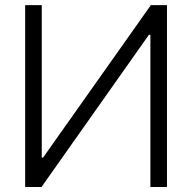

<svg xmlns="http://www.w3.org/2000/svg" viewBox="-20 -748 769 768"><path d="M80.6 -727.5H147V-117.7H152.3L583.5 -727.5H647.9V0H581.5V-608.9H575.7L146 0H80.6Z"/></svg>

Font: Inter Tight Light
Style: Regular
Weight: 300
Designer: Rasmus Andersson
Foundry: rsms
Version: Version 3.004